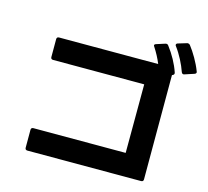

<svg xmlns="http://www.w3.org/2000/svg" viewBox="-119 -1014 1238 1141"><g transform="rotate(15 500.0 -443.5)"><path d="M927 -691 985 -710C991 -712 995 -716 995 -722C995 -723 994 -726 993 -728C975 -776 942 -832 913 -869C909 -873 905 -875 900 -875C898 -875 896 -875 894 -874L841 -858C835 -856 832 -852 832 -848C832 -845 833 -842 836 -839C866 -799 894 -744 909 -700C912 -693 916 -690 921 -690C923 -690 925 -690 927 -691ZM129 -136V-26C129 -17 134 -12 143 -12H843C852 -12 857 -17 857 -26V-668L860 -669C866 -671 870 -676 870 -681L869 -687C853 -735 824 -788 790 -832C787 -836 783 -839 779 -839H778L771 -838L718 -821C712 -819 708 -816 708 -811C708 -809 710 -806 712 -803C731 -774 748 -742 761 -710H151C142 -710 137 -705 137 -696V-586C137 -577 142 -572 151 -572H712L711 -150H143C134 -150 129 -145 129 -136Z"/></g></svg>

Font: LINE Seed JP App_OTF Bold
Style: Regular
Weight: 700
Designer: LINE & Fontrix & Fontworks
Version: Version 1.009